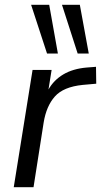

<svg xmlns="http://www.w3.org/2000/svg" viewBox="-20 -776 419 796"><path d="M37 0 115 -486H194L181 -405Q203 -444 242.5 -467.5Q282 -491 339 -496L378 -499L379 -429L323 -424Q243 -416 207.5 -376Q172 -336 161 -268L119 0ZM302 -554 237 -756H311L348 -554ZM175 -554 109 -756H184L220 -554Z"/></svg>

Font: Nunito Sans
Style: Italic
Weight: 400
Italic angle: -9°
Designer: Vernon Adams
Foundry: Vernon Adams
Version: Version 3.006; ttfautohint (v1.8.3)